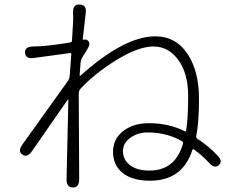

<svg xmlns="http://www.w3.org/2000/svg" viewBox="-20 -800 1040 851"><path d="M303 31Q274 30 275 -6L283 -357Q283 -362 280 -358L121 -129Q100 -100 79 -115Q58 -129 79 -159L280 -440Q288 -451 289 -464L296 -561Q296 -566 291 -565L130 -543Q93 -538 91 -566Q89 -593 126 -594Q139 -594 157 -595Q208 -598 292 -612Q299 -613 299 -620L304 -702Q305 -719 304 -736V-744Q302 -781 333 -780Q365 -779 360 -742L347 -628Q346 -623 351 -624Q365 -628 373 -616Q382 -605 365 -578L345 -546Q338 -534 337 -520L333 -467Q333 -462 337 -465Q531 -639 668 -639Q761 -639 813 -558Q862 -483 862 -362Q862 -259 850 -198Q848 -190 855 -185Q904 -153 944 -111Q969 -85 950 -68Q931 -51 907 -78Q879 -109 839 -138Q835 -141 833 -136Q789 1 645 1Q574 1 531 -28Q481 -62 481 -128Q481 -184 526 -219Q571 -254 640 -254Q728 -254 800 -218Q804 -216 805 -221Q814 -275 814 -374.5Q814 -474 770.5 -534Q727 -594 660 -594Q593 -594 493 -532Q402 -476 337 -407Q329 -398 329 -386L331 -5Q331 31 303 31ZM642 -44Q757 -44 791 -163Q793 -170 787 -174Q719 -213 635 -213Q591 -213 558 -189.5Q525 -166 525 -131Q525 -89 560 -65Q591 -44 642 -44Z"/></svg>

Font: Resource Han Rounded KR Light
Style: Regular
Weight: 300
Designer: Cyano Hao (round all glyphs); Ryoko NISHIZUKA 西塚涼子 (kana, bopomofo & ideographs); Paul D. Hunt (Latin, Greek & Cyrillic)
Foundry: Cyano Hao
Version: 0.990